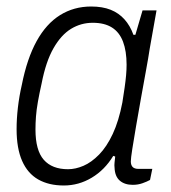

<svg xmlns="http://www.w3.org/2000/svg" viewBox="-20 -558 524 590"><path d="M176 12Q130 12 97.5 -6.5Q65 -25 48 -63.5Q31 -102 31 -161Q31 -193 35 -227.5Q39 -262 47 -297Q63 -378 92.5 -431.5Q122 -485 164.5 -511.5Q207 -538 260 -538Q295 -538 320 -528Q345 -518 362.5 -498.5Q380 -479 390 -451H396L418 -526H461L440 -408Q436 -381 428.5 -340.5Q421 -300 413 -255Q405 -210 398 -169.5Q391 -129 386.5 -100Q382 -71 382 -62Q382 -51 387.5 -45Q393 -39 406 -39H448L441 -5Q432 0 418 5Q404 10 388 10Q363 10 348 -3Q333 -16 332 -43Q331 -50 332 -58.5Q333 -67 334 -77L328 -79Q302 -36 262 -12Q222 12 176 12ZM189 -38Q212 -38 236.5 -48.5Q261 -59 284.5 -83Q308 -107 326.5 -146.5Q345 -186 356 -243Q360 -268 363 -289Q366 -310 367.5 -327Q369 -344 369 -359Q369 -401 358 -430Q347 -459 324 -473.5Q301 -488 265 -488Q229 -488 198.5 -469.5Q168 -451 144.5 -410Q121 -369 108 -302Q101 -271 96.5 -245.5Q92 -220 90.5 -199.5Q89 -179 89 -160Q89 -96 114.5 -67Q140 -38 189 -38Z"/></svg>

Font: Archivo SemiCondensed ExtraLight
Style: Italic
Weight: 250
Width: 4
Italic angle: -10°
Designer: Hector Gatti
Foundry: Omnibus-Type
Version: Version 2.001